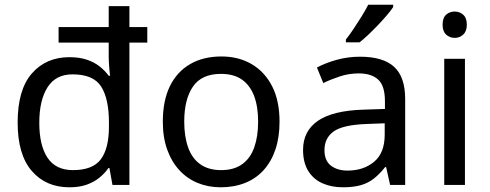

<svg xmlns="http://www.w3.org/2000/svg" viewBox="-20 -786 2081 816"><path d="M275 10Q175 10 115 -59.5Q55 -129 55 -265Q55 -405 115.5 -474Q176 -543 275 -543Q317 -543 348.5 -532.5Q380 -522 403 -504Q426 -486 442 -464H448Q446 -477 444 -502.5Q442 -528 442 -544V-605H229V-671H442V-760H530V-671H606V-605H530V0H458L445 -72H441Q425 -49 402 -30.5Q379 -12 348 -1Q317 10 275 10ZM290 -63Q374 -63 408.5 -109Q443 -155 443 -248V-265Q443 -366 410 -418Q377 -470 288 -470Q217 -470 182 -415Q147 -360 147 -264Q147 -168 182 -115.5Q217 -63 290 -63Z M1168 -269Q1168 -202 1150.5 -150.5Q1133 -99 1100.5 -63Q1068 -27 1021.5 -8.5Q975 10 918 10Q865 10 820 -8.5Q775 -27 742 -63Q709 -99 690.5 -150.5Q672 -202 672 -269Q672 -358 702 -419.5Q732 -481 788 -513.5Q844 -546 921 -546Q994 -546 1049.5 -513.5Q1105 -481 1136.5 -419.5Q1168 -358 1168 -269ZM763 -269Q763 -206 779.5 -159.5Q796 -113 831 -88Q866 -63 920 -63Q974 -63 1009 -88Q1044 -113 1060.5 -159.5Q1077 -206 1077 -269Q1077 -333 1060 -378Q1043 -423 1008.5 -447.5Q974 -472 919 -472Q837 -472 800 -418Q763 -364 763 -269Z M1510 -545Q1608 -545 1655 -502Q1702 -459 1702 -365V0H1638L1621 -76H1617Q1594 -47 1569.5 -27.5Q1545 -8 1513.5 1Q1482 10 1437 10Q1389 10 1350.5 -7Q1312 -24 1290 -59.5Q1268 -95 1268 -149Q1268 -229 1331 -272.5Q1394 -316 1525 -320L1616 -323V-355Q1616 -422 1587 -448Q1558 -474 1505 -474Q1463 -474 1425 -461.5Q1387 -449 1354 -433L1327 -499Q1362 -518 1410 -531.5Q1458 -545 1510 -545ZM1536 -259Q1436 -255 1397.5 -227Q1359 -199 1359 -148Q1359 -103 1386.5 -82Q1414 -61 1457 -61Q1525 -61 1570 -98.5Q1615 -136 1615 -214V-262ZM1651 -756Q1642 -742 1625 -722Q1608 -702 1587.5 -680.5Q1567 -659 1546.5 -639.5Q1526 -620 1508 -606H1450V-618Q1465 -637 1482.5 -663Q1500 -689 1517 -716.5Q1534 -744 1545 -766H1651Z M1956 -536V0H1868V-536ZM1913 -737Q1933 -737 1948.5 -723.5Q1964 -710 1964 -681Q1964 -653 1948.5 -639Q1933 -625 1913 -625Q1891 -625 1876 -639Q1861 -653 1861 -681Q1861 -710 1876 -723.5Q1891 -737 1913 -737Z"/></svg>

Font: Noto Sans Hebrew
Style: Regular
Weight: 400
Designer: Monotype Design Team
Foundry: Monotype Imaging Inc.
Version: Version 2.003